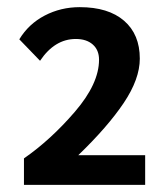

<svg xmlns="http://www.w3.org/2000/svg" viewBox="-20 -725 460 537"><path d="M47 -282Q122 -334 189.5 -412.5Q257 -491 257 -558Q257 -585 239.5 -600.5Q222 -616 192 -616Q133 -616 92 -555L34 -615Q60 -658 105 -681.5Q150 -705 203 -705Q283 -705 327 -667Q371 -629 371 -561Q371 -504 326 -437Q281 -370 199 -291H386V-208H47Z"/></svg>

Font: Sarabun SemiBold
Style: Regular
Weight: 600
Designer: Suppakit Chalermlarp | Katatrad Co.,Ltd.
Foundry: Cadson Demak Co.,Ltd.
Version: Version 1.000; ttfautohint (v1.6)